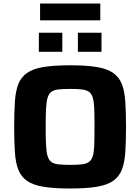

<svg xmlns="http://www.w3.org/2000/svg" viewBox="-20 -1069 801 1097"><path d="M381 8Q287 8 227.5 -2Q168 -12 134 -36Q100 -60 84.5 -100Q69 -140 65 -200.5Q61 -261 61 -344Q61 -427 65 -487.5Q69 -548 84.5 -588Q100 -628 134 -652Q168 -676 228 -686Q288 -696 381 -696Q474 -696 533.5 -686Q593 -676 627 -652Q661 -628 676.5 -588Q692 -548 696 -487.5Q700 -427 700 -344Q700 -261 696 -200.5Q692 -140 676.5 -100Q661 -60 627 -36Q593 -12 533.5 -2Q474 8 381 8ZM381 -127Q422 -127 447.5 -130Q473 -133 488 -143.5Q503 -154 510 -177Q517 -200 518.5 -240.5Q520 -281 520 -344Q520 -407 518.5 -447.5Q517 -488 510 -511Q503 -534 488 -544.5Q473 -555 447 -558Q421 -561 381 -561Q340 -561 314 -558Q288 -555 273.5 -544.5Q259 -534 252 -511Q245 -488 243 -447.5Q241 -407 241 -344Q241 -281 243 -240.5Q245 -200 252 -177Q259 -154 273.5 -143.5Q288 -133 314 -130Q340 -127 381 -127ZM202 -773V-882H336V-773ZM425 -773V-882H560V-773ZM209 -953V-1049H553V-953Z"/></svg>

Font: Saira SemiExpanded
Style: Bold
Weight: 700
Width: 6
Designer: Hector Gatti with collaboration of the Omnibus-Type team
Foundry: Omnibus-Type
Version: Version 1.101